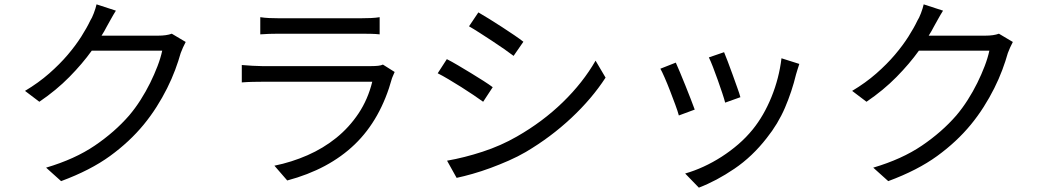

<svg xmlns="http://www.w3.org/2000/svg" viewBox="-20 -791 4800 883"><path d="M834 -598Q828 -587 821.5 -572.5Q815 -558 811 -547Q801 -511 785.5 -469.5Q770 -428 748.5 -385Q727 -342 700 -299.5Q673 -257 641 -218Q576 -139 486 -73.5Q396 -8 261 42L192 -20Q324 -59 416 -121.5Q508 -184 574 -260Q602 -293 626.5 -331.5Q651 -370 670.5 -409.5Q690 -449 704.5 -487Q719 -525 726 -558H402Q359 -498 299 -437Q239 -376 161 -323L95 -373Q157 -410 206 -453Q255 -496 291.5 -539Q328 -582 354 -623Q380 -664 395 -696Q403 -708 411.5 -730.5Q420 -753 424 -771L513 -742Q501 -723 489.5 -702Q478 -681 470 -667Q465 -657 459.5 -647.5Q454 -638 447 -627H707Q746 -627 770 -636Z M1795 -460Q1792 -453 1788.5 -445Q1785 -437 1783 -432Q1731 -242 1611.5 -127Q1492 -12 1301 39L1242 -29Q1321 -45 1394 -77Q1467 -109 1526.5 -157Q1586 -205 1629 -269.5Q1672 -334 1692 -415H1184Q1167 -415 1142 -414.5Q1117 -414 1092 -412V-492Q1118 -490 1141.5 -488.5Q1165 -487 1184 -487H1688Q1705 -487 1719 -488.5Q1733 -490 1741 -494ZM1177 -712Q1196 -709 1218 -708Q1240 -707 1263 -707H1639Q1662 -707 1685.5 -708Q1709 -709 1726 -712V-633Q1709 -635 1685.5 -635.5Q1662 -636 1638 -636H1263Q1216 -636 1177 -633Z M2180 -734Q2201 -722 2230 -704Q2259 -686 2289 -666.5Q2319 -647 2345.5 -629Q2372 -611 2387 -599L2342 -534Q2325 -547 2298.5 -565.5Q2272 -584 2243 -603Q2214 -622 2186 -640Q2158 -658 2137 -670ZM2036 -52Q2116 -66 2200 -93.5Q2284 -121 2357 -163Q2476 -231 2568.5 -321Q2661 -411 2719 -512L2765 -434Q2702 -337 2607.5 -248.5Q2513 -160 2398 -92Q2362 -71 2320 -52.5Q2278 -34 2236 -18.5Q2194 -3 2153.5 8.5Q2113 20 2080 27ZM2035 -519Q2057 -508 2086.5 -490.5Q2116 -473 2146.5 -454.5Q2177 -436 2203.5 -419Q2230 -402 2246 -390L2202 -323Q2184 -336 2157.5 -354Q2131 -372 2101.5 -390.5Q2072 -409 2043.5 -426Q2015 -443 1993 -454Z M3310 -551Q3316 -536 3327 -508Q3338 -480 3349 -448.5Q3360 -417 3370.5 -388.5Q3381 -360 3385 -344L3315 -319Q3311 -335 3301.5 -363.5Q3292 -392 3281 -423Q3270 -454 3259 -482.5Q3248 -511 3240 -527ZM3656 -497Q3651 -482 3647.5 -470.5Q3644 -459 3641 -449Q3622 -370 3590 -295.5Q3558 -221 3506 -156Q3440 -71 3357.5 -15Q3275 41 3194 72L3131 7Q3173 -5 3215.5 -24.5Q3258 -44 3298.5 -70Q3339 -96 3375.5 -127.5Q3412 -159 3442 -196Q3493 -259 3528 -345Q3563 -431 3574 -523ZM3088 -503Q3095 -488 3107 -459Q3119 -430 3132 -398Q3145 -366 3156.5 -336Q3168 -306 3175 -287L3102 -260Q3097 -279 3085.5 -310Q3074 -341 3061.5 -373.5Q3049 -406 3036.5 -434.5Q3024 -463 3017 -475Z M4638 -598Q4632 -587 4625.5 -572.5Q4619 -558 4615 -547Q4605 -511 4589.5 -469.5Q4574 -428 4552.5 -385Q4531 -342 4504 -299.5Q4477 -257 4445 -218Q4380 -139 4290 -73.5Q4200 -8 4065 42L3996 -20Q4128 -59 4220 -121.5Q4312 -184 4378 -260Q4406 -293 4430.5 -331.5Q4455 -370 4474.5 -409.5Q4494 -449 4508.5 -487Q4523 -525 4530 -558H4206Q4163 -498 4103 -437Q4043 -376 3965 -323L3899 -373Q3961 -410 4010 -453Q4059 -496 4095.5 -539Q4132 -582 4158 -623Q4184 -664 4199 -696Q4207 -708 4215.5 -730.5Q4224 -753 4228 -771L4317 -742Q4305 -723 4293.5 -702Q4282 -681 4274 -667Q4269 -657 4263.5 -647.5Q4258 -638 4251 -627H4511Q4550 -627 4574 -636Z"/></svg>

Font: Kinto Sans
Style: Regular
Weight: 400
Designer: Authors: Ryoko NISHIZUKA  (kana & ideographs); Paul D. Hunt (Latin, Greek & Cyrillic); Wenlong ZHANG  (bopomofo); Sandol
Foundry: Adobe Systems Incorporated, ookami Inc.
Version: Version 0.001